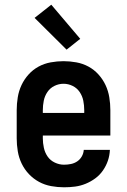

<svg xmlns="http://www.w3.org/2000/svg" viewBox="-20 -788 540 816"><path d="M252 8Q225 8 197.5 3Q170 -2 146 -15Q122 -28 103 -48Q84 -68 72 -93Q60 -118 55.5 -145.5Q51 -173 51 -200V-320Q51 -347 55.5 -374.5Q60 -402 71.5 -426.5Q83 -451 101.5 -471.5Q120 -492 144 -505Q168 -518 195.5 -523Q223 -528 250 -528Q277 -528 304.5 -523Q332 -518 356 -505Q380 -492 398.5 -471.5Q417 -451 428.5 -426.5Q440 -402 444.5 -374.5Q449 -347 449 -320V-212H162V-200Q162 -180 166.5 -159.5Q171 -139 182.5 -122.5Q194 -106 213 -97Q232 -88 252 -88Q267 -88 281.5 -91Q296 -94 308 -102Q320 -110 327.5 -123Q335 -136 336 -151H447Q446 -127 438.5 -105Q431 -83 417.5 -63.5Q404 -44 385 -30Q366 -16 344 -7Q322 2 299 5Q276 8 252 8ZM162 -308H338V-320Q338 -340 334 -360Q330 -380 318.5 -397Q307 -414 288.5 -423Q270 -432 250 -432Q230 -432 211.5 -423Q193 -414 181.5 -397Q170 -380 166 -360Q162 -340 162 -320ZM263 -577 127 -712 198 -768 321 -623Z"/></svg>

Font: Iosevka Algr
Style: Bold
Weight: 700
Monospace: yes
Designer: Belleve Invis
Foundry: Belleve Invis
Version: Version 26.0.2; ttfautohint (v1.8.3)